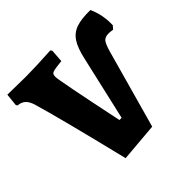

<svg xmlns="http://www.w3.org/2000/svg" viewBox="-175 -812 986 986"><g transform="rotate(-45 318.5 -319.0)"><path d="M636 -515 621 -498Q603 -501 591 -501Q565 -501 553.5 -487Q542 -473 530 -431L411 -4L200 14Q105 -375 66 -506Q57 -538 41 -553Q25 -568 -1 -570L-6 -578L1 -646L132 -644Q201 -644 318 -651L324 -642L319 -572Q281 -568 265.5 -565Q250 -562 245 -556Q240 -550 240 -536Q240 -510 316 -147H332L412 -496Q426 -560 448 -593.5Q470 -627 507.5 -640Q545 -653 610 -652Q639 -588 636 -515Z"/></g></svg>

Font: Alegreya ExtraBold
Style: Regular
Weight: 800
Designer: Juan Pablo del Peral
Foundry: Huerta Tipografica
Version: Version 2.007; ttfautohint (v1.6)